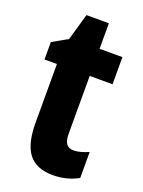

<svg xmlns="http://www.w3.org/2000/svg" viewBox="-131 -725 595 798"><g transform="rotate(20 167.0 -326.5)"><path d="M251 -116C221 -116 209 -136 209 -175V-430H310V-550H209V-663H110L76 -545L9 -507V-430H64V-172C64 -49 105 10 206 10C248 10 284 0 317 -18V-133C292 -122 270 -116 251 -116Z"/></g></svg>

Font: Noto Sans Lao UI ExtCond ExtBd
Style: Regular
Weight: 800
Width: 2
Designer: Monotype Design Team
Foundry: Monotype Imaging Inc.
Version: Version 2.000